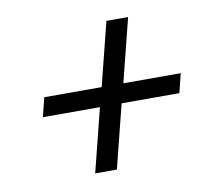

<svg xmlns="http://www.w3.org/2000/svg" viewBox="-59 -601 668 593"><g transform="rotate(-10 275.0 -305.0)"><path d="M244 -275H65L80 -335H260L310 -534H378L328 -335H508L493 -275H312L262 -76H194Z"/></g></svg>

Font: IBM Plex Serif Medium
Style: Italic
Weight: 500
Italic angle: -14°
Designer: Mike Abbink, Paul van der Laan, Pieter van Rosmalen
Foundry: Bold Monday
Version: Version 2.5